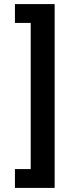

<svg xmlns="http://www.w3.org/2000/svg" viewBox="-20 -780 369 938"><path d="M247 -760V138H53V46H130V-668H53V-760Z"/></svg>

Font: IBM Plex Sans SmBld
Style: Regular
Weight: 600
Designer: Mike Abbink, Paul van der Laan, Pieter van Rosmalen
Foundry: Bold Monday
Version: Version 3.005